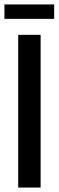

<svg xmlns="http://www.w3.org/2000/svg" viewBox="-43 -845 264 865"><path d="M39 0V-688H140V0ZM-23 -760V-825H201V-760Z"/></svg>

Font: Saira UltraCondensed
Style: Bold
Weight: 700
Width: 1
Designer: Hector Gatti with collaboration of the Omnibus-Type team
Foundry: Omnibus-Type
Version: Version 1.101